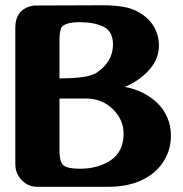

<svg xmlns="http://www.w3.org/2000/svg" viewBox="-20 -721 706 741"><path d="M457 -205.6Q457 -236.8 442.9 -263.7Q428.2 -291 403.8 -310.1Q365.7 -340.8 310.1 -340.8H209.5V-139.6Q209.5 -98.6 223.6 -84Q239.7 -69.8 288.6 -69.8Q358.9 -69.8 408.2 -103Q457 -136.7 457 -205.6ZM209.5 -418.5Q319.8 -418.5 352.1 -439.9Q416 -482.4 416 -549.3Q416 -599.6 379.9 -617.7Q343.8 -635.3 288.6 -635.3Q235.4 -635.3 219.7 -618.2Q209.5 -605.5 209.5 -565.4ZM625.5 -268.1Q639.6 -235.4 639.6 -197.3Q639.6 -152.8 620.6 -114.7Q601.6 -76.7 566.9 -49.8Q502.4 0 397.5 0H124Q88.9 0 64 -25.4Q39.1 -51.3 39.1 -87.9V-612.8Q39.1 -689.5 112.3 -699.7L375 -700.7Q419.9 -700.7 454.6 -694.8Q489.7 -689.5 519 -671.9Q553.7 -651.4 573.7 -618.7Q593.3 -585.4 593.3 -545.4Q593.3 -492.2 554.7 -450.2Q516.1 -408.2 461.9 -385.7Q498 -378.9 530.3 -363.3Q562.5 -347.2 586.9 -323.7Q611.3 -300.3 625.5 -268.1Z"/></svg>

Font: inglobal
Style: Bold
Weight: 700
Designer: Andrey Kochetov, Denis Davydov, Evgeny Yurtaev
Foundry: inglobal.ru
Version: Version 1.00 September 25, 2014, initial release